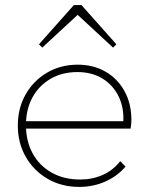

<svg xmlns="http://www.w3.org/2000/svg" viewBox="-20 -724 582 754"><path d="M291 10Q222 10 167.5 -21.5Q113 -53 81.5 -107.5Q50 -162 50 -231Q50 -299 80.5 -353Q111 -407 164.5 -438.5Q218 -470 285 -470Q347 -470 394.5 -442.5Q442 -415 469 -366Q496 -317 496 -253Q496 -249 495.5 -240.5Q495 -232 493 -219H72V-248H473L464 -241Q468 -300 446 -345Q424 -390 382.5 -415.5Q341 -441 284 -441Q224 -441 178.5 -414.5Q133 -388 107.5 -341.5Q82 -295 82 -233Q82 -169 108.5 -121Q135 -73 183 -46Q231 -19 295 -19Q343 -19 383.5 -37Q424 -55 452 -91L473 -70Q442 -33 394.5 -11.5Q347 10 291 10ZM146 -537 133 -550 270 -704H300L437 -550L424 -537L275 -675H295Z"/></svg>

Font: Outfit Thin
Style: Regular
Weight: 100
Designer: Rodrigo Fuenzalida
Foundry: fragTYPE
Version: Version 1.000